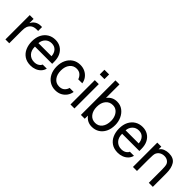

<svg xmlns="http://www.w3.org/2000/svg" viewBox="186 -1814 2901 2901"><g transform="rotate(45 1636.5 -363.0)"><path d="M64 0V-520H146V-433H148Q167 -474 206 -499Q245 -524 298 -524H323V-440H293Q238 -440 205.5 -418Q173 -396 157 -355Q146 -325 146 -267V0Z M610 12Q529 12 474.5 -25Q420 -62 393 -124.5Q366 -187 366 -262Q366 -347 397 -407Q428 -467 481.5 -499.5Q535 -532 604 -532Q668 -532 717.5 -502.5Q767 -473 795.5 -417.5Q824 -362 824 -283V-239H456V-234Q456 -155 500 -109.5Q544 -64 612 -64Q659 -64 690.5 -84.5Q722 -105 730 -130H818Q807 -85 776 -53Q745 -21 701.5 -4.5Q658 12 610 12ZM602 -454Q540 -454 500.5 -414.5Q461 -375 456 -313H736Q732 -377 696.5 -415.5Q661 -454 602 -454Z M1138 12Q1070 12 1016 -21.5Q962 -55 931 -116.5Q900 -178 900 -260Q900 -338 929.5 -399Q959 -460 1012.5 -495Q1066 -530 1138 -530Q1193 -530 1238.5 -508Q1284 -486 1315 -446Q1346 -406 1354 -352H1268Q1256 -391 1224 -420.5Q1192 -450 1138 -450Q1072 -450 1030 -398Q988 -346 988 -260Q988 -175 1029.5 -122.5Q1071 -70 1140 -70Q1195 -70 1226.5 -98.5Q1258 -127 1268 -168H1354Q1347 -118 1318 -77Q1289 -36 1243.5 -12Q1198 12 1138 12Z M1446 -734H1546V-634H1446ZM1454 0V-520H1539V0Z M1919 12Q1821 12 1761 -66H1759V0H1677V-738H1763V-452H1765Q1825 -530 1923 -530Q1993 -530 2044.5 -492Q2096 -454 2124.5 -392Q2153 -330 2153 -258Q2153 -174 2122.5 -113.5Q2092 -53 2039.5 -20.5Q1987 12 1919 12ZM1913 -66Q1983 -66 2023.5 -118.5Q2064 -171 2064 -259Q2064 -309 2046.5 -351.5Q2029 -394 1995.5 -420.5Q1962 -447 1914 -447Q1844 -447 1801.5 -395Q1759 -343 1759 -257Q1759 -171 1801 -118.5Q1843 -66 1913 -66Z M2473 12Q2392 12 2337.5 -25Q2283 -62 2256 -124.5Q2229 -187 2229 -262Q2229 -347 2260 -407Q2291 -467 2344.5 -499.5Q2398 -532 2467 -532Q2531 -532 2580.5 -502.5Q2630 -473 2658.5 -417.5Q2687 -362 2687 -283V-239H2319V-234Q2319 -155 2363 -109.5Q2407 -64 2475 -64Q2522 -64 2553.5 -84.5Q2585 -105 2593 -130H2681Q2670 -85 2639 -53Q2608 -21 2564.5 -4.5Q2521 12 2473 12ZM2465 -454Q2403 -454 2363.5 -414.5Q2324 -375 2319 -313H2599Q2595 -377 2559.5 -415.5Q2524 -454 2465 -454Z M2789 0V-520H2875V-464H2877Q2901 -501 2943 -516.5Q2985 -532 3027 -532Q3130 -532 3172 -466.5Q3214 -401 3214 -289V0H3128V-283Q3128 -355 3117 -388Q3105 -418 3076.5 -436Q3048 -454 3009 -454Q2968 -454 2935 -435Q2902 -416 2885 -376Q2880 -363 2877.5 -332.5Q2875 -302 2875 -246V0Z"/></g></svg>

Font: Liter
Style: Regular
Weight: 400
Designer: Anton Skugarov
Foundry: skugi
Version: Version 1.004; ttfautohint (v1.8.4.7-5d5b)